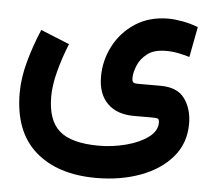

<svg xmlns="http://www.w3.org/2000/svg" viewBox="-48 -446 817 742"><g transform="rotate(5 360.5 -75.0)"><path d="M201.7 -262.2Q180.2 -209.5 165.5 -154.3Q150.9 -99.1 150.9 -54.7Q150.9 37.1 197 77.6Q243.2 118.2 348.6 118.7Q404.3 118.7 456.1 105Q507.8 91.3 541 66.9Q574.2 42.5 574.2 9.8Q574.2 -1 570.1 -4.4Q565.9 -7.8 549.3 -7.8H475.6Q409.7 -7.8 372.8 -44.4Q335.9 -81.1 335.9 -147.9Q335.9 -211.4 365.2 -267.6Q394.5 -323.7 448.5 -358.9Q502.4 -394 577.1 -394Q599.6 -394 631.8 -388.2Q664.1 -382.3 691.9 -371.1L669.4 -253.4Q648.4 -259.8 625.5 -264.4Q602.5 -269 577.1 -269Q530.8 -269 504.6 -248.3Q478.5 -227.5 468 -200.4Q457.5 -173.3 457.5 -154.3Q457.5 -141.6 461.7 -137.2Q465.8 -132.8 480.5 -132.8H568.4Q633.8 -132.8 662.4 -93Q690.9 -53.2 690.9 3.9Q690.9 79.6 645 133.3Q599.1 187 522 215.3Q444.8 243.7 351.1 243.7Q200.7 243.7 114.5 167.5Q28.3 91.3 28.3 -58.1Q28.3 -116.2 45.7 -179.7Q63 -243.2 90.3 -307.6Z"/></g></svg>

Font: Vazir FD
Style: Bold-FD
Weight: 700
Designer: Saber Rastikerdar
Foundry: Saber Rastikerdar
Version: Version 30.1.0